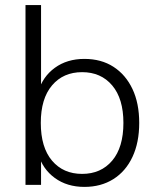

<svg xmlns="http://www.w3.org/2000/svg" viewBox="-20 -725 615 753"><path d="M311 8Q243 8 195 -27Q147 -62 130 -121H141V0H80V-705H141V-365H130Q147 -424 195 -459Q243 -494 311 -494Q377 -494 425 -463Q473 -432 499.5 -376Q526 -320 526 -243Q526 -166 499.5 -109.5Q473 -53 424.5 -22.5Q376 8 311 8ZM302 -43Q376 -43 420 -95Q464 -147 464 -243Q464 -338 420 -390Q376 -442 302 -442Q228 -442 184 -390Q140 -338 140 -243Q140 -147 184 -95Q228 -43 302 -43Z"/></svg>

Font: Nunito Sans 12pt ExtraLight 12pt Light
Style: Regular
Weight: 300
Version: Version 3.101;gftools[0.9.27]